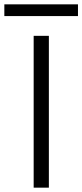

<svg xmlns="http://www.w3.org/2000/svg" viewBox="-75 -864 379 884"><path d="M284 -844V-790H-55V-844ZM150 -699V0H80V-699Z"/></svg>

Font: Fz Poppins Light
Style: Regular
Weight: 300
Designer: Ninad Kale (Devanagari), Jonny Pinhorn (Latin)
Foundry: Indian Type Foundry
Version: Vit hóa bi Vntype.Com & FontZin.Com